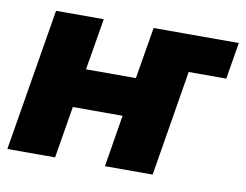

<svg xmlns="http://www.w3.org/2000/svg" viewBox="-62 -600 876 685"><g transform="rotate(10 375.5 -258.0)"><path d="M261.7 -515.6 230.5 -328.6H411.1L442.4 -515.6H751L729 -382.8H592.8L529.8 0H356.9L387.7 -188H207.5L176.3 0H3.4L88.9 -515.6Z"/></g></svg>

Font: Inter Display Extra Bold
Style: Italic
Weight: 800
Italic angle: -9.39999°
Designer: Rasmus Andersson
Foundry: rsms
Version: Version 4.000;git-4fc901f